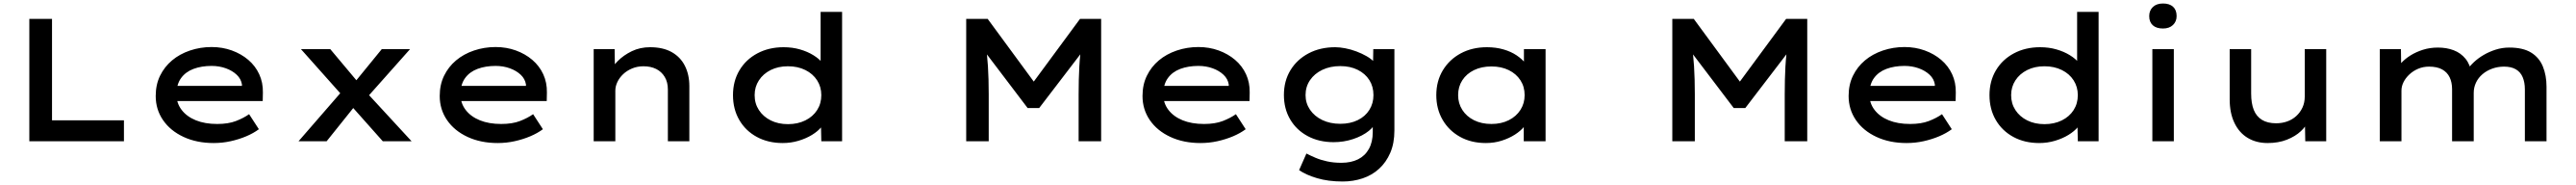

<svg xmlns="http://www.w3.org/2000/svg" viewBox="-20 -808 14759 1058"><path d="M148 0V-700H278V-120H690V0Z M1204 10Q1107 10 1031.5 -25Q956 -60 914 -121Q872 -182 872 -259Q872 -324 897 -375Q922 -426 965.5 -462.5Q1009 -499 1068 -519Q1127 -539 1192 -539Q1254 -539 1308 -519.5Q1362 -500 1402.5 -465.5Q1443 -431 1465 -383.5Q1487 -336 1486 -279L1485 -230H968L945 -317H1382L1366 -303V-325Q1361 -357 1336 -380.5Q1311 -404 1273.5 -417.5Q1236 -431 1192 -431Q1134 -431 1088.5 -414Q1043 -397 1017 -361Q991 -325 991 -268Q991 -218 1020.5 -179.5Q1050 -141 1102 -120Q1154 -99 1224 -99Q1288 -99 1332 -116Q1376 -133 1407 -155L1463 -69Q1432 -46 1390.5 -28.5Q1349 -11 1301.5 -0.5Q1254 10 1204 10Z M2173 0 1977 -220 1953 -248 1704 -527H1872L2046 -320L2070 -290L2338 0ZM1690 0 1938 -285 2018 -208 1851 0ZM2076 -243 2001 -324 2167 -527H2329Z M2831 10Q2734 10 2658.5 -25Q2583 -60 2541 -121Q2499 -182 2499 -259Q2499 -324 2524 -375Q2549 -426 2592.5 -462.5Q2636 -499 2695 -519Q2754 -539 2819 -539Q2881 -539 2935 -519.5Q2989 -500 3029.5 -465.5Q3070 -431 3092 -383.5Q3114 -336 3113 -279L3112 -230H2595L2572 -317H3009L2993 -303V-325Q2988 -357 2963 -380.5Q2938 -404 2900.5 -417.5Q2863 -431 2819 -431Q2761 -431 2715.5 -414Q2670 -397 2644 -361Q2618 -325 2618 -268Q2618 -218 2647.5 -179.5Q2677 -141 2729 -120Q2781 -99 2851 -99Q2915 -99 2959 -116Q3003 -133 3034 -155L3090 -69Q3059 -46 3017.5 -28.5Q2976 -11 2928.5 -0.5Q2881 10 2831 10Z M3381 0V-527H3501L3503 -393L3469 -386Q3485 -425 3519 -459Q3553 -493 3600 -515.5Q3647 -538 3704 -538Q3778 -538 3828 -510Q3878 -482 3903.5 -431.5Q3929 -381 3929 -315V0H3806V-296Q3806 -338 3788 -368Q3770 -398 3739 -413.5Q3708 -429 3666 -429Q3631 -429 3601 -416.5Q3571 -404 3549.5 -383.5Q3528 -363 3516.5 -338.5Q3505 -314 3505 -290V0H3443Q3416 0 3400.5 0Q3385 0 3381 0Z M4464 10Q4380 10 4315.5 -25Q4251 -60 4215 -122Q4179 -184 4179 -264Q4179 -344 4216 -406Q4253 -468 4319 -503Q4385 -538 4469 -538Q4519 -538 4562.5 -525.5Q4606 -513 4640 -492Q4674 -471 4693 -446.5Q4712 -422 4714 -396L4681 -392V-740H4804V0H4685L4682 -137L4706 -130Q4705 -105 4685 -81Q4665 -57 4631.5 -36.5Q4598 -16 4554.5 -3Q4511 10 4464 10ZM4494 -98Q4550 -98 4593.5 -119.5Q4637 -141 4661 -178.5Q4685 -216 4685 -264Q4685 -311 4661 -348.5Q4637 -386 4593.5 -407.5Q4550 -429 4494 -429Q4438 -429 4395 -407.5Q4352 -386 4327.5 -348.5Q4303 -311 4303 -264Q4303 -216 4327.5 -178.5Q4352 -141 4395 -119.5Q4438 -98 4494 -98Z M5515 0V-700H5638L5934 -298H5870L6167 -700H6288V0H6159V-269Q6159 -355 6163 -427.5Q6167 -500 6179 -574L6193 -529L5933 -190H5867L5610 -528L5624 -574Q5635 -502 5639.5 -429.5Q5644 -357 5644 -269V0Z M6857 10Q6760 10 6684.5 -25Q6609 -60 6567 -121Q6525 -182 6525 -259Q6525 -324 6550 -375Q6575 -426 6618.5 -462.5Q6662 -499 6721 -519Q6780 -539 6845 -539Q6907 -539 6961 -519.5Q7015 -500 7055.5 -465.5Q7096 -431 7118 -383.5Q7140 -336 7139 -279L7138 -230H6621L6598 -317H7035L7019 -303V-325Q7014 -357 6989 -380.5Q6964 -404 6926.5 -417.5Q6889 -431 6845 -431Q6787 -431 6741.5 -414Q6696 -397 6670 -361Q6644 -325 6644 -268Q6644 -218 6673.5 -179.5Q6703 -141 6755 -120Q6807 -99 6877 -99Q6941 -99 6985 -116Q7029 -133 7060 -155L7116 -69Q7085 -46 7043.5 -28.5Q7002 -11 6954.5 -0.5Q6907 10 6857 10Z M7672 230Q7589 230 7525 211Q7461 192 7422 165L7464 70Q7487 82 7516.5 94.5Q7546 107 7583 115Q7620 123 7664 123Q7720 123 7760 103Q7800 83 7822 43.5Q7844 4 7844 -53V-124L7862 -117Q7857 -88 7821.5 -59.5Q7786 -31 7732.5 -13Q7679 5 7620 5Q7536 5 7471.5 -29.5Q7407 -64 7371 -125Q7335 -186 7335 -265Q7335 -345 7372.5 -406.5Q7410 -468 7476.5 -503Q7543 -538 7629 -538Q7654 -538 7686 -532Q7718 -526 7750 -514Q7782 -502 7809 -486.5Q7836 -471 7853 -452.5Q7870 -434 7871 -413L7845 -405L7847 -527H7968V-62Q7968 11 7944.5 65.5Q7921 120 7880.5 157Q7840 194 7786 212Q7732 230 7672 230ZM7658 -100Q7715 -100 7758 -121Q7801 -142 7824.5 -179.5Q7848 -217 7848 -264Q7848 -313 7824.5 -350Q7801 -387 7758 -408.5Q7715 -430 7658 -430Q7600 -430 7555 -408.5Q7510 -387 7484.5 -349.5Q7459 -312 7459 -264Q7459 -218 7484.5 -180.5Q7510 -143 7555 -121.5Q7600 -100 7658 -100Z M8492 10Q8408 10 8344 -25.5Q8280 -61 8244 -123Q8208 -185 8208 -264Q8208 -344 8245.5 -406Q8283 -468 8348.5 -503Q8414 -538 8498 -538Q8549 -538 8592.5 -525.5Q8636 -513 8668 -491.5Q8700 -470 8719.5 -445Q8739 -420 8742 -394L8710 -395V-527H8834V0H8709V-139L8736 -134Q8733 -110 8712 -84.5Q8691 -59 8658 -38Q8625 -17 8582.5 -3.5Q8540 10 8492 10ZM8524 -99Q8580 -99 8623 -120.5Q8666 -142 8690 -179.5Q8714 -217 8714 -264Q8714 -312 8690 -349Q8666 -386 8623 -407Q8580 -428 8524 -428Q8467 -428 8424 -407Q8381 -386 8357 -349Q8333 -312 8333 -264Q8333 -217 8357 -179.5Q8381 -142 8424 -120.5Q8467 -99 8524 -99Z M9560 0V-700H9683L9979 -298H9915L10212 -700H10333V0H10204V-269Q10204 -355 10208 -427.5Q10212 -500 10224 -574L10238 -529L9978 -190H9912L9655 -528L9669 -574Q9680 -502 9684.5 -429.5Q9689 -357 9689 -269V0Z M10902 10Q10805 10 10729.5 -25Q10654 -60 10612 -121Q10570 -182 10570 -259Q10570 -324 10595 -375Q10620 -426 10663.5 -462.5Q10707 -499 10766 -519Q10825 -539 10890 -539Q10952 -539 11006 -519.5Q11060 -500 11100.5 -465.5Q11141 -431 11163 -383.5Q11185 -336 11184 -279L11183 -230H10666L10643 -317H11080L11064 -303V-325Q11059 -357 11034 -380.5Q11009 -404 10971.5 -417.5Q10934 -431 10890 -431Q10832 -431 10786.5 -414Q10741 -397 10715 -361Q10689 -325 10689 -268Q10689 -218 10718.5 -179.5Q10748 -141 10800 -120Q10852 -99 10922 -99Q10986 -99 11030 -116Q11074 -133 11105 -155L11161 -69Q11130 -46 11088.5 -28.5Q11047 -11 10999.5 -0.5Q10952 10 10902 10Z M11662 10Q11578 10 11513.5 -25Q11449 -60 11413 -122Q11377 -184 11377 -264Q11377 -344 11414 -406Q11451 -468 11517 -503Q11583 -538 11667 -538Q11717 -538 11760.5 -525.5Q11804 -513 11838 -492Q11872 -471 11891 -446.5Q11910 -422 11912 -396L11879 -392V-740H12002V0H11883L11880 -137L11904 -130Q11903 -105 11883 -81Q11863 -57 11829.5 -36.5Q11796 -16 11752.5 -3Q11709 10 11662 10ZM11692 -98Q11748 -98 11791.5 -119.5Q11835 -141 11859 -178.5Q11883 -216 11883 -264Q11883 -311 11859 -348.5Q11835 -386 11791.5 -407.5Q11748 -429 11692 -429Q11636 -429 11593 -407.5Q11550 -386 11525.5 -348.5Q11501 -311 11501 -264Q11501 -216 11525.5 -178.5Q11550 -141 11593 -119.5Q11636 -98 11692 -98Z M12310 0V-527H12433V0ZM12371 -645Q12333 -645 12312.5 -663.5Q12292 -682 12292 -716Q12292 -748 12313 -768Q12334 -788 12371 -788Q12408 -788 12428.5 -769.5Q12449 -751 12449 -716Q12449 -685 12428 -665Q12407 -645 12371 -645Z M12970 10Q12905 10 12856 -19.5Q12807 -49 12780 -105.5Q12753 -162 12753 -240V-527H12876V-273Q12876 -217 12891 -179.5Q12906 -142 12938 -122.5Q12970 -103 13019 -103Q13053 -103 13082.5 -113.5Q13112 -124 13134.5 -144.5Q13157 -165 13170 -193Q13183 -221 13183 -256V-527H13306V0H13186L13184 -110L13206 -122Q13193 -88 13161 -58Q13129 -28 13080.5 -9Q13032 10 12970 10Z M13613 0V-527H13734L13736 -395L13703 -400Q13714 -424 13736 -448Q13758 -472 13789.5 -491.5Q13821 -511 13860.5 -523.5Q13900 -536 13946 -536Q13996 -536 14036.5 -520.5Q14077 -505 14104 -472Q14131 -439 14139 -387L14107 -393L14115 -409Q14128 -430 14152 -452.5Q14176 -475 14207.5 -493.5Q14239 -512 14276.5 -524Q14314 -536 14355 -536Q14433 -536 14479.5 -507.5Q14526 -479 14547 -428Q14568 -377 14568 -312V0H14444V-297Q14444 -337 14431.5 -366.5Q14419 -396 14392.5 -411.5Q14366 -427 14325 -427Q14289 -427 14257 -415.5Q14225 -404 14201 -383.5Q14177 -363 14164 -335.5Q14151 -308 14151 -277V0H14027V-298Q14027 -337 14013 -366Q13999 -395 13970 -411Q13941 -427 13895 -427Q13861 -427 13832 -414.5Q13803 -402 13781.5 -381.5Q13760 -361 13748.5 -337.5Q13737 -314 13737 -290V0Z"/></svg>

Font: Lexend Mega Medium
Style: Regular
Weight: 500
Version: Version 1.007